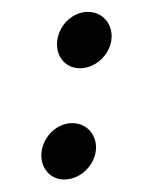

<svg xmlns="http://www.w3.org/2000/svg" viewBox="-20 -294 251 315"><path d="M74 -228.2C70.5 -203.2 86.2 -182 111.2 -182C136.2 -182 159.2 -203.2 162.7 -228.2C166.2 -253.2 149.2 -274.5 124.2 -274.5C99.2 -274.5 77.5 -253.2 74 -228.2ZM48.3 -45.8C44.8 -20.8 60.6 0.5 85.6 0.5C110.6 0.5 133.6 -20.8 137.1 -45.8C140.6 -70.8 123.6 -92 98.6 -92C73.6 -92 51.8 -70.8 48.3 -45.8Z"/></svg>

Font: Hi.
Style: Regular
Weight: 400
Designer: Mew Too, Robert Jablonski
Foundry: Cannot Into Space Fonts
Version: Version 1.996